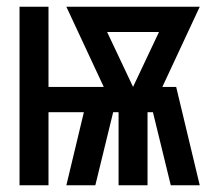

<svg xmlns="http://www.w3.org/2000/svg" viewBox="-20 -550 640 570"><path d="M38 0V-530H124V-292H288L177 -530H573L462 -292H503L573 0H487L434 -217H418V0H332V-217H316L263 0H177L229 -217H124V0ZM375 -292 452 -455H298Z"/></svg>

Font: Iosevka Curly SmBdEx
Style: Regular
Weight: 600
Width: 7
Monospace: yes
Designer: Belleve Invis
Foundry: Belleve Invis
Version: Version 11.1.0; ttfautohint (v1.8.3)